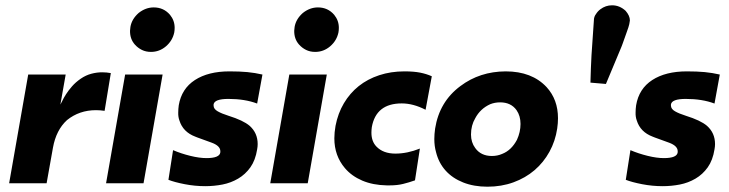

<svg xmlns="http://www.w3.org/2000/svg" viewBox="-20 -692 2753 725"><path d="M156 0H14.5L86.5 -410.5H228L208 -297L215 -310.5Q220 -321.5 229.2 -336Q238.5 -350.5 252 -366Q265.5 -381.5 284.8 -394.8Q304 -408 324.8 -413.5Q345.5 -419 365.5 -419Q382.5 -419 398.5 -416L375 -273.5Q357.5 -276 342.5 -276Q279.5 -276 233 -238.5Q192 -201 180 -134.5Q168 -68 156 0Z M550 -496Q531 -496 515.8 -503.5Q500.5 -511 489 -524Q470.5 -545 471 -576L472.5 -590.5Q477.5 -620 503.5 -643Q530 -664 560.5 -664Q598 -664 622 -636Q639.5 -614.5 639.5 -587Q639.5 -578 638 -569.5Q631.5 -538.5 606.8 -517.2Q582 -496 550 -496ZM522 0H380.5L452.5 -410.5H594Z M755 11Q716 11 677.5 3.5Q639 -4 616 -13L633.5 -125Q664 -112 698.5 -103.5Q733 -95 760 -95Q809.5 -95 812 -117V-121Q812 -141 780 -153Q738.5 -167.5 725 -173L717.5 -176Q671 -193.5 657.5 -237Q652.5 -250.5 653 -267Q653 -280 655 -294.5Q665.5 -357 716 -389.8Q766.5 -422.5 846.5 -422.5Q885 -422.5 914 -419.8Q943 -417 971 -410.5L951 -301Q904.5 -318.5 842.5 -318.5Q789.5 -318.5 786.5 -297.5V-293.5Q786.5 -280.5 801.8 -271.8Q817 -263 842.5 -255Q898.5 -237.5 922.5 -217Q953 -190 953 -148Q953 -138.5 951 -128Q944.5 -87 925.5 -60.2Q906.5 -33.5 879.2 -17.5Q852 -1.5 820 4.8Q788 11 755 11Z M1170 -496Q1151 -496 1135.8 -503.5Q1120.5 -511 1109 -524Q1090.5 -545 1091 -576L1092.5 -590.5Q1097.5 -620 1123.5 -643Q1150 -664 1180.5 -664Q1218 -664 1242 -636Q1259.5 -614.5 1259.5 -587Q1259.5 -578 1258 -569.5Q1251.5 -538.5 1226.8 -517.2Q1202 -496 1170 -496ZM1142 0H1000.5L1072.5 -410.5H1214Z M1452 8H1440Q1388 7 1348 -10Q1308 -27 1282.5 -57Q1242.5 -104 1242.5 -169.5Q1242.5 -192 1247 -217Q1256 -264 1278.5 -302Q1301 -340 1334.5 -366.8Q1368 -393.5 1412 -408Q1456 -422.5 1507 -422.5Q1542 -422.5 1566.2 -417.8Q1590.5 -413 1610.5 -404L1587 -277.5Q1540.5 -301.5 1497 -301.5Q1400 -301.5 1384 -212Q1382.5 -201 1382.5 -191Q1382.5 -158 1401.5 -138.5Q1427 -112 1473 -112Q1518 -112 1565.5 -131L1547 -11Q1524.5 -3 1502.2 2.5Q1480 8 1452 8Z M1820.5 13Q1769.5 13 1729 -3Q1688.5 -19 1662.5 -48Q1636.5 -77 1626.5 -117.5Q1620 -140.5 1620 -167Q1620 -185.5 1623 -206.5Q1639 -308 1718.5 -367Q1791.5 -422 1889.5 -422.5Q1988.5 -422.5 2044 -363Q2087 -316 2087 -245.5Q2087 -227 2084 -206.5Q2077 -159.5 2054.8 -119Q2032.5 -78.5 1998.2 -49.2Q1964 -20 1918.8 -3.5Q1873.5 13 1820.5 13ZM1837.5 -103Q1858.5 -103 1876.5 -111Q1911 -124.5 1932 -164Q1945.5 -193.5 1945.5 -224Q1945.5 -254.5 1930.5 -276Q1909.5 -305.5 1868.5 -305.5Q1848.5 -305.5 1831 -298.5Q1793.5 -281.5 1774.5 -245.5Q1758.5 -218.5 1758.5 -184Q1758.5 -154.5 1774.5 -133Q1796 -103 1837.5 -103Z M2268 -375 2209.5 -380Q2211 -437 2213.5 -483L2222.5 -614.5Q2222.5 -629 2230.5 -639Q2237 -649.5 2247 -657Q2267 -672 2291 -672Q2320 -672 2342.5 -651Q2358.5 -632.5 2358.5 -615Q2357.5 -608 2356.2 -600.8Q2355 -593.5 2345 -566.2Q2335 -539 2330.5 -525.5L2326.5 -515Q2297.5 -444.5 2268 -375Z M2482 11Q2443 11 2404.5 3.5Q2366 -4 2343 -13L2360.5 -125Q2391 -112 2425.5 -103.5Q2460 -95 2487 -95Q2536.5 -95 2539 -117V-121Q2539 -141 2507 -153Q2465.5 -167.5 2452 -173L2444.5 -176Q2398 -193.5 2384.5 -237Q2379.5 -250.5 2380 -267Q2380 -280 2382 -294.5Q2392.5 -357 2443 -389.8Q2493.5 -422.5 2573.5 -422.5Q2612 -422.5 2641 -419.8Q2670 -417 2698 -410.5L2678 -301Q2631.5 -318.5 2569.5 -318.5Q2516.5 -318.5 2513.5 -297.5V-293.5Q2513.5 -280.5 2528.8 -271.8Q2544 -263 2569.5 -255Q2625.5 -237.5 2649.5 -217Q2680 -190 2680 -148Q2680 -138.5 2678 -128Q2671.5 -87 2652.5 -60.2Q2633.5 -33.5 2606.2 -17.5Q2579 -1.5 2547 4.8Q2515 11 2482 11Z"/></svg>

Font: Lucymar Sans
Style: Bold Italic
Weight: 700
Italic angle: -10°
Foundry: The League of Moveable Type (original font) / Main changes by Cristiano Sobral with portions from Mirco Monsees
Version: Version 2.00;August 30, 2020;FontCreator 13.0.0.2681 64-bit